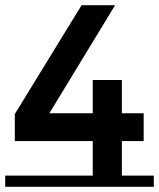

<svg xmlns="http://www.w3.org/2000/svg" viewBox="-20 -719 612 739"><path d="M572 -43V0H0V-43H337V-176H37V-280L294 -699H423L170 -283H337V-411H449V-283H533V-176H449V-43Z"/></svg>

Font: Montserrat Subrayada
Style: Regular
Weight: 400
Designer: Julieta Ulanovsky
Foundry: Julieta Ulanovsky
Version: Version 2.001